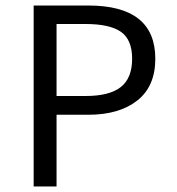

<svg xmlns="http://www.w3.org/2000/svg" viewBox="-20 -676 640 696"><path d="M102 0V-656H300Q543 -656 543 -463Q543 -363 477.5 -311.5Q412 -260 300 -260H185V0ZM185 -328H290Q377 -328 418 -360.5Q459 -393 459 -463Q459 -532 418.5 -560.5Q378 -589 290 -589H185Z"/></svg>

Font: TypoPRO Source Code Pro
Style: Regular
Weight: 400
Monospace: yes
Designer: Paul D. Hunt, Teo Tuominen
Foundry: Adobe Systems Incorporated
Version: Version 2.010;PS 1.0;hotconv 1.0.84;makeotf.lib2.5.63406